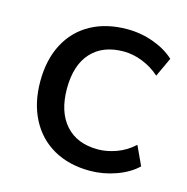

<svg xmlns="http://www.w3.org/2000/svg" viewBox="-82 -579 651 667"><g transform="rotate(15 243.5 -245.5)"><path d="M297 9Q222 9 166.5 -22.5Q111 -54 81 -112Q51 -170 51 -247Q51 -325 81 -382Q111 -439 166.5 -469.5Q222 -500 297 -500Q346 -500 391.5 -483.5Q437 -467 467 -439L435 -370Q407 -395 372.5 -408.5Q338 -422 305 -422Q230 -422 188.5 -376.5Q147 -331 147 -247Q147 -163 188.5 -116.5Q230 -70 305 -70Q337 -70 371.5 -82.5Q406 -95 434 -121L466 -52Q437 -24 391 -7.5Q345 9 297 9Z"/></g></svg>

Font: Nunito Sans 12pt ExtraLight 10pt Medium
Style: Regular
Weight: 500
Version: Version 3.101;gftools[0.9.27]